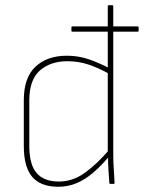

<svg xmlns="http://www.w3.org/2000/svg" viewBox="-20 -703 550 734"><path d="M256 -582Q253 -582 253 -585V-598Q253 -602 256 -602H506Q510 -602 510 -598V-585Q510 -582 506 -582H413ZM203 11Q136 11 103.5 -26.5Q71 -64 71 -145V-320Q71 -406 115.5 -448Q160 -490 236 -490Q280 -490 320.5 -476Q361 -462 402 -440V-418Q358 -443 319 -456Q280 -469 238 -469Q173 -469 132.5 -433.5Q92 -398 92 -319V-145Q92 -74 120 -41.5Q148 -9 205 -9Q258 -9 304.5 -42.5Q351 -76 397 -130V-105Q365 -67 334 -41Q303 -15 271 -2Q239 11 203 11ZM402 0Q398 0 398 -4Q396 -29 394.5 -55Q393 -81 393 -106L392 -116V-680Q392 -683 396 -683H410Q413 -683 413 -680V-110Q413 -83 415 -56.5Q417 -30 418 -4Q418 0 414 0Z"/></svg>

Font: Sofia Sans Semi Condensed Thin
Style: Regular
Weight: 250
Version: Version 4.100